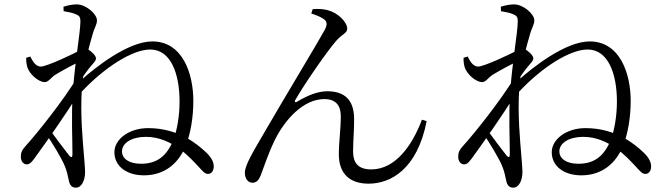

<svg xmlns="http://www.w3.org/2000/svg" viewBox="-20 -808 3040 878"><path d="M638.2 -6.2C736.4 -6.2 797.9 -64.9 828.2 -138.8C851.8 -195.9 864.1 -272.3 864.1 -346.7C864.1 -471.5 815.2 -618.6 676.5 -618.6C564.7 -618.6 412.2 -496.9 352.1 -442.3L348.7 -383.5C454.4 -497.5 584.1 -581.6 667.2 -581.6C761.2 -581.6 801.1 -470.6 801.1 -344C801.1 -280.3 790.7 -216.4 773.6 -169.8C743.2 -94.5 698.4 -59.2 624.9 -59.2C568 -59.2 537.9 -83.6 537.9 -115.9C537.9 -153.7 581.7 -182.2 647.2 -182.2C766.7 -182.2 850.4 -85.4 885.5 -48.3C907.5 -24.5 917.6 -12 931.3 -12.7C947.6 -12.7 957.5 -27.9 957.5 -46.9C957.5 -68.7 944.5 -90.4 921.8 -111.8C885.3 -146 798.7 -222.1 657.5 -222.1C567.8 -222.1 503.1 -169.7 503.1 -112.1C503.1 -47.5 559.5 -6.2 638.2 -6.2ZM102.3 -56.3C117.3 -56.5 126.6 -69.1 138.9 -85.7C197.3 -165.5 283.1 -289.4 335.5 -373.2L337.4 -460.8C272.5 -350.4 142.4 -189.8 98.1 -141.5C79.2 -121.1 75.3 -109.1 75.3 -90.9C75.3 -70.6 87.3 -56.1 102.3 -56.3ZM326.7 50.2C354.7 50.2 369 13.7 369 -19.6C369 -41.9 365.5 -74.3 363.7 -100.2C359.1 -158.4 345.9 -287.3 354.7 -405.4C361.8 -504 390.7 -608.5 401.9 -645.2C412.5 -685.1 423.4 -694.4 423.4 -715.2C423.4 -743.8 373.2 -787.9 331 -787.9C309.2 -787.9 288.6 -782.8 270.2 -777.3L271 -756.8C293.9 -753.3 312.5 -748.8 325.1 -743.6C342.3 -736.3 347.7 -731.7 347.7 -709.1C346.9 -656.6 323 -527.7 313 -387.5C305.4 -282.2 311.7 -161.5 311.3 -102.6C311.1 -87.1 305.8 -86.2 296.9 -96.1C279.8 -117.4 231 -182.2 201.4 -223L186.3 -201.4C217.2 -159.2 265.4 -77.8 276.8 -47.4C285.9 -24.7 289.5 -8.1 294.5 16.2C298.7 39.3 308.8 50.2 326.7 50.2ZM184.9 -432.5C201.8 -432.5 212.2 -452.8 233 -466.2C267.2 -486.7 322.2 -517.1 366.4 -536.8C361.3 -520.7 353.8 -503.9 348.1 -493.9L344.3 -435.9C362.6 -462.1 379.3 -486.8 396.1 -506C408.7 -521.5 418.9 -529.7 418.9 -541.5C418.9 -553.5 397.1 -574.7 379.4 -583.9C367.8 -588.7 362.5 -586.5 349.5 -579.9C323.8 -565.1 194.5 -503.6 166.5 -503.6C147.7 -503.6 132.8 -519.6 118.8 -549.5L99.9 -543.9C99.4 -530 100.6 -515.7 104.8 -501.1C114.9 -468.9 155.8 -432.5 184.9 -432.5Z M1665.6 31.9C1766.9 31.9 1887.7 -33.9 1931.1 -254L1909.4 -260.7C1865.5 -143.5 1788.6 -33.3 1677.5 -33.3C1619.7 -33.3 1594.6 -61.5 1594.6 -115.8C1594.6 -162.4 1600.3 -222.3 1599.3 -268.7C1597.6 -349 1557.9 -390.7 1476.4 -390.7C1436.6 -390.7 1390.2 -374.2 1338.5 -342.9C1330.1 -337.6 1325.1 -342.7 1330.5 -350.9C1372.1 -423.8 1473.4 -570.3 1515.2 -618.6C1540.2 -649.7 1567.9 -655.8 1567.9 -676.1C1567.9 -707.5 1524.9 -749.7 1478.7 -761.5C1461 -766.8 1430.3 -768.5 1409.8 -766L1403.5 -746.1C1421.7 -740.5 1448.7 -730.4 1462.3 -719.4C1474.7 -710.2 1478.5 -696.2 1465 -671.3C1428.7 -605.4 1278.3 -356.9 1190.9 -205.8C1138.8 -116 1099.7 -53.5 1099.7 -18C1099.7 10.3 1115.8 27.7 1133.8 27.7C1153.2 27.7 1163.3 15.6 1172.2 -5.9C1186.2 -41.6 1204.6 -101.2 1235.3 -164.7C1282.7 -262.6 1368.4 -354.9 1462.9 -354.9C1521.2 -354.9 1538.4 -319.5 1538.4 -276.2C1538.4 -217.1 1529.3 -156.4 1529.5 -101.1C1530 -11.1 1582 31.9 1665.6 31.9Z M2638.2 -6.2C2736.4 -6.2 2797.9 -64.9 2828.2 -138.8C2851.8 -195.9 2864.1 -272.3 2864.1 -346.7C2864.1 -471.5 2815.2 -618.6 2676.5 -618.6C2564.7 -618.6 2412.2 -496.9 2352.1 -442.3L2348.7 -383.5C2454.4 -497.5 2584.1 -581.6 2667.2 -581.6C2761.2 -581.6 2801.1 -470.6 2801.1 -344C2801.1 -280.3 2790.7 -216.4 2773.6 -169.8C2743.2 -94.5 2698.4 -59.2 2624.9 -59.2C2568 -59.2 2537.9 -83.6 2537.9 -115.9C2537.9 -153.7 2581.7 -182.2 2647.2 -182.2C2766.7 -182.2 2850.4 -85.4 2885.5 -48.3C2907.5 -24.5 2917.6 -12 2931.3 -12.7C2947.6 -12.7 2957.5 -27.9 2957.5 -46.9C2957.5 -68.7 2944.5 -90.4 2921.8 -111.8C2885.3 -146 2798.7 -222.1 2657.5 -222.1C2567.8 -222.1 2503.1 -169.7 2503.1 -112.1C2503.1 -47.5 2559.5 -6.2 2638.2 -6.2ZM2102.3 -56.3C2117.3 -56.5 2126.6 -69.1 2138.9 -85.7C2197.3 -165.5 2283.1 -289.4 2335.5 -373.2L2337.4 -460.8C2272.5 -350.4 2142.4 -189.8 2098.1 -141.5C2079.2 -121.1 2075.3 -109.1 2075.3 -90.9C2075.3 -70.6 2087.3 -56.1 2102.3 -56.3ZM2326.7 50.2C2354.7 50.2 2369 13.7 2369 -19.6C2369 -41.9 2365.5 -74.3 2363.7 -100.2C2359.1 -158.4 2345.9 -287.3 2354.7 -405.4C2361.8 -504 2390.7 -608.5 2401.9 -645.2C2412.5 -685.1 2423.4 -694.4 2423.4 -715.2C2423.4 -743.8 2373.2 -787.9 2331 -787.9C2309.2 -787.9 2288.6 -782.8 2270.2 -777.3L2271 -756.8C2293.9 -753.3 2312.5 -748.8 2325.1 -743.6C2342.3 -736.3 2347.7 -731.7 2347.7 -709.1C2346.9 -656.6 2323 -527.7 2313 -387.5C2305.4 -282.2 2311.7 -161.5 2311.3 -102.6C2311.1 -87.1 2305.8 -86.2 2296.9 -96.1C2279.8 -117.4 2231 -182.2 2201.4 -223L2186.3 -201.4C2217.2 -159.2 2265.4 -77.8 2276.8 -47.4C2285.9 -24.7 2289.5 -8.1 2294.5 16.2C2298.7 39.3 2308.8 50.2 2326.7 50.2ZM2184.9 -432.5C2201.8 -432.5 2212.2 -452.8 2233 -466.2C2267.2 -486.7 2322.2 -517.1 2366.4 -536.8C2361.3 -520.7 2353.8 -503.9 2348.1 -493.9L2344.3 -435.9C2362.6 -462.1 2379.3 -486.8 2396.1 -506C2408.7 -521.5 2418.9 -529.7 2418.9 -541.5C2418.9 -553.5 2397.1 -574.7 2379.4 -583.9C2367.8 -588.7 2362.5 -586.5 2349.5 -579.9C2323.8 -565.1 2194.5 -503.6 2166.5 -503.6C2147.7 -503.6 2132.8 -519.6 2118.8 -549.5L2099.9 -543.9C2099.4 -530 2100.6 -515.7 2104.8 -501.1C2114.9 -468.9 2155.8 -432.5 2184.9 -432.5Z"/></svg>

Font: Source Han Serif TW VF
Style: Regular
Weight: 250
Designer: Ryoko NISHIZUKA 西塚涼子 (kana & ideographs); Frank Grießhammer (Latin, Greek & Cyrillic); Wenlong ZHANG 张文龙 (bopomofo); San
Foundry: Adobe
Version: Version 2.002;hotconv 1.1.0;makeotfexe 2.6.0